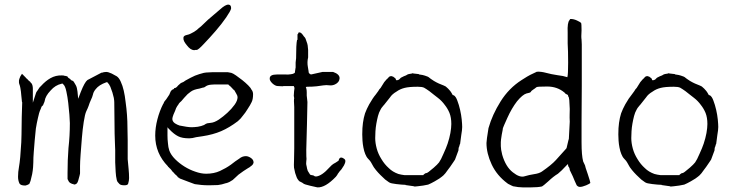

<svg xmlns="http://www.w3.org/2000/svg" viewBox="-20 -794 3170 830"><path d="M266 -465 271 -464Q274 -457 283 -453Q285 -449 288 -448V-447L296 -444V-443H297Q299 -441 308 -425Q313 -416 315 -398L318 -367L329 -396Q346 -439 358 -448Q367 -452 419 -480H422Q425 -481 429 -482Q435 -483 439 -483Q448 -483 463 -476Q482 -466 485 -464Q495 -457 502 -441Q510 -424 515 -402Q520 -380 523 -353Q527 -325 529 -297Q531 -270 531 -241Q532 -213 532 -187Q532 -162 532 -141Q532 -120 532 -106Q534 -83 536 -63Q538 -43 538 -24Q538 -13 534 0Q532 7 518 7Q501 7 496 1Q491 -4 488 -8Q487 -10 485 -15Q481 -32 480 -51Q479 -71 478 -92Q478 -107 478 -119Q478 -126 478 -132Q478 -138 478 -145Q478 -158 477 -171Q475 -217 475 -262Q474 -307 474 -352Q474 -359 472 -371Q469 -382 466 -394Q462 -407 457 -419Q452 -430 446 -436L443 -439L439 -438Q408 -427 394 -409Q384 -397 382 -386Q379 -374 373 -362Q367 -349 363 -336V-337Q363 -337 363 -336Q359 -325 353 -313Q347 -300 342 -267Q337 -235 334 -198Q331 -162 328.5 -127.5Q326 -93 326 -76V-61Q326 -54 326 -47V-46Q326 -42 325 -40V-39Q324 -35 323 -31Q322 -28 321 -24L320 -20V-21Q320 -20 320 -20Q318 -15 318 -13Q316 -5 311 0Q306 4 298 4Q298 4 298 1H292Q292 1 292 1H291Q289 -1 287 -2H286H285Q278 -7 277 -10L272 -20V-24V-31V-47Q272 -102 276 -154Q282 -207 282 -262Q282 -273 280 -298Q278 -323 275 -349Q272 -375 267 -398Q262 -423 253 -430L250 -433L246 -432Q219 -426 199 -403Q176 -379 173 -357Q172 -352 170 -349Q168 -344 166 -339L165 -338Q162 -336 160 -333L159 -332V-331Q158 -329 156 -323V-324Q156 -324 156 -323Q152 -315 149 -304.5Q146 -294 144 -284Q139 -263 135 -238Q132 -213 130 -187Q128 -159 126 -137Q124 -112 124 -91Q124 -85 123 -71Q122 -57 119 -41Q116 -26 112 -12Q110 -6 108 -2L106 2H105Q102 4 97 6H96Q92 8 89 8H88Q69 8 64 -1Q58 -14 58 -30Q58 -41 59 -51Q60 -62 62 -72Q68 -105 72 -179Q73 -192 74 -288L76 -352L75 -353Q73 -368 72 -382Q71 -398 68 -414Q67 -419 66 -423Q65 -426 63 -432Q63 -434 62 -437V-446Q62 -450 68 -464Q69 -465 75 -475L79 -471Q80 -471 81 -469L82 -468L91 -459Q92 -457 93 -456L94 -455H95Q98 -452 100 -450Q102 -447 106 -444L111 -440Q111 -439 112 -438Q113 -436 116 -434Q122 -426 122 -410V-406V-400V-350L136 -393Q137 -395 138 -397Q139 -399 141 -401Q147 -410 151 -416Q156 -421 158 -423Q177 -444 198 -456Q221 -469 248 -468Q257 -468 260 -466Q261 -466 262 -466Z M720 -60Q718 -63 712 -68Q710 -71 708 -72Q707 -73 706 -74V-75Q651 -131 651 -208Q651 -242 660.5 -278.5Q670 -315 686 -346H687Q688 -351 691 -355.5Q694 -360 697 -363L698 -364L710 -382Q713 -386 714 -390Q716 -394 718 -399Q720 -402 722.5 -404.5Q725 -407 729 -408L730 -409H732V-411V-413H734H735H736Q738 -414 740 -415Q744 -417 747 -421Q750 -425 754 -428Q758 -431 762 -435Q774 -439 782 -446Q805 -459 823 -467Q841 -474 861 -479Q872 -481 881 -481Q890 -481 901 -482H950Q956 -482 964 -482Q971 -481 980 -479Q987 -477 1000 -468Q1013 -459 1027 -448Q1041 -437 1053 -425Q1064 -414 1066 -408L1067 -407Q1074 -398 1074 -387Q1074 -365 1068 -353Q1062 -340 1050 -322Q1045 -314 1040.5 -307.5Q1036 -301 1030 -294Q1025 -287 1020 -281.5Q1015 -276 1008 -270Q971 -242 936 -227Q901 -212 855 -205L828 -201Q811 -196 798 -196Q767 -196 750 -205Q732 -214 713 -234L708 -239L704 -244V-237V-231V-208Q704 -192 706 -175Q707 -158 712 -143Q719 -124 737 -106Q755 -88 777.5 -74Q800 -60 824 -52Q849 -43 871 -43Q905 -43 931 -55Q957 -67 978 -82Q988 -90 997 -96.5Q1006 -103 1014 -108Q1027 -119 1043 -119Q1053 -119 1065 -111Q1076 -103 1076 -93V-90Q1074 -83 1069 -79Q1062 -73 1056 -69H1055Q1044 -62 1032.5 -54.5Q1021 -47 1011 -39Q1003 -32 997 -26L986 -16Q979 -11 972 -7.5Q965 -4 957 -2H956Q939 4 922 6Q904 7 884 7Q864 7 850 5.5Q836 4 822 2L795 -8Q781 -13 761 -21Q759 -21 758 -22Q757 -23 755 -24V-25H754Q750 -27 749 -28L748 -29V-30Q744 -35 740 -38Q736 -41 733 -45Q730 -49 726 -52Q723 -55 720 -60ZM737 -315Q735 -310 730 -299Q725 -286 725 -280Q725 -269 736 -261Q745 -255 757 -251H758Q772 -248 786 -246Q800 -244 808 -244Q818 -244 835 -246Q852 -249 860 -253H861Q871 -260 876 -261Q881 -262 891 -263Q906 -264 926 -277Q945 -290 963 -306.5Q981 -323 994 -341Q1007 -359 1007 -374Q1007 -380 1002 -388Q998 -396 993 -404L991 -405V-406Q987 -407 986 -410Q983 -414 980 -416V-417Q975 -421 973 -423L968 -427V-428L967 -429H966H965H909Q901 -429 893 -428Q877 -427 867 -419Q864 -417 862 -416Q861 -416 861 -416Q859 -416 856 -415L842 -411Q830 -409 821 -406Q812 -403 805 -398Q798 -393 791 -387Q784 -380 776 -371Q768 -362 764 -357Q758 -352 753 -346V-345Q750 -340 746 -335Q741 -328 737 -315ZM773 -632Q774 -640 788 -643Q798 -645 805 -649Q818 -655 830 -664Q834 -668 839 -672Q844 -676 849 -680Q859 -690 870 -700Q879 -709 890 -718Q912 -737 931 -753Q955 -775 968 -774Q980 -773 979 -757Q977 -747 958 -719Q938 -690 912 -660Q886 -630 862 -605Q837 -578 830 -578Q826 -578 824 -578Q822 -577 819 -577Q803 -578 788 -598Q772 -617 773 -628Z M1270 -651 1271 -654Q1271 -654 1274 -654Q1280 -654 1286 -647Q1289 -644 1290 -642Q1292 -638 1297 -633Q1301 -629 1305 -615Q1309 -605 1310 -598L1312 -578V-546Q1307 -525 1311 -504Q1313 -490 1314 -486V-485Q1314 -478 1319 -475Q1323 -471 1329 -473L1374 -483Q1398 -483 1420 -483V-482V-483Q1449 -473 1448 -455Q1447 -438 1428 -429Q1417 -424 1406 -425Q1390 -427 1378 -425L1349 -421Q1331 -419 1308 -419L1302 -418L1304 -412Q1306 -406 1306 -395Q1306 -383 1306 -381L1309 -353L1307 -258Q1304 -162 1304 -146Q1304 -111 1305 -107Q1305 -104 1304 -96Q1303 -85 1304 -82Q1305 -80 1306 -73Q1307 -65 1310 -57V-56L1320 -40Q1322 -37 1333 -36L1336 -35Q1340 -31 1346 -31Q1371 -33 1405 -71Q1415 -82 1422 -86Q1426 -88 1431 -91Q1435 -94 1437 -95Q1441 -97 1443 -99L1444 -100V-101Q1447 -113 1455 -113Q1460 -113 1467 -108Q1473 -104 1473 -98Q1473 -90 1467 -79Q1460 -67 1456 -62Q1451 -57 1448 -53Q1445 -49 1443 -46Q1440 -43 1438 -38L1432 -30Q1386 18 1352 16Q1347 15 1321 9Q1295 3 1291 -1Q1288 -4 1279 -8Q1273 -10 1270 -15Q1265 -21 1262.5 -27.5Q1260 -34 1256 -46Q1253 -59 1251 -69Q1250 -79 1251 -99Q1252 -119 1252 -153V-331Q1250 -363 1251 -367L1252 -368L1250 -380Q1251 -402 1253 -413V-414L1250 -422H1209Q1204 -422 1202 -421L1181 -422Q1170 -422 1157 -434Q1145 -446 1146 -455Q1146 -472 1177 -472Q1184 -472 1187 -472H1216Q1224 -471 1237 -473Q1246 -474 1251 -477Q1257 -480 1255 -487Q1255 -488 1256 -489Q1257 -492 1257 -497Q1257 -500 1258 -502Q1258 -503 1258 -514V-524L1260 -542Q1260 -602 1264 -621Q1265 -622 1266 -622Q1266 -634 1266 -643V-646H1267Z M1897 -129Q1909 -155 1915 -173Q1923 -197 1927 -219Q1931 -242 1931 -258Q1931 -286 1923 -306Q1915 -325 1903 -340Q1890 -358 1873 -371Q1864 -378 1855 -385Q1846 -392 1836 -400Q1822 -410 1813 -415Q1804 -419 1786 -419Q1748 -419 1729 -414Q1709 -409 1694 -398Q1675 -387 1666 -373Q1662 -367 1639 -339Q1639 -339 1638 -338H1637V-337L1633 -332Q1629 -328 1625 -320Q1618 -308 1614 -292.5Q1610 -277 1607 -260Q1604 -243 1603 -226.5Q1602 -210 1602 -197Q1602 -176 1608.5 -152Q1615 -128 1629 -106Q1642 -84 1661 -67Q1677 -51 1702 -42Q1709 -40 1715 -39L1728 -37H1729H1808H1810L1811 -39Q1819 -46 1822 -45.5Q1825 -45 1833 -51Q1841 -57 1855 -69Q1871 -83 1878 -92Q1886 -103 1897 -129ZM1939 -92Q1923 -68 1917 -61Q1904 -42 1897 -36Q1893 -32 1879 -22Q1869 -16 1859 -10Q1854 -7 1844 -2Q1832 3 1831 4Q1809 9 1787 11Q1772 13 1769 12V11Q1768 11 1761 10L1733 6Q1733 5 1733 5V6Q1733 6 1733 6V5Q1728 5 1715 4Q1706 3 1696 2H1695Q1686 1 1676 -1Q1668 -2 1664 -5H1663Q1654 -11 1645 -18Q1634 -28 1624 -38Q1614 -48 1605 -59Q1594 -73 1593 -76Q1588 -86 1584 -92Q1581 -98 1572 -107H1573H1572Q1564 -115 1559 -128Q1554 -140 1551 -156Q1548 -171 1547 -186Q1546 -201 1546 -213Q1546 -242 1549 -263Q1552 -285 1558 -304Q1565 -323 1576 -343Q1592 -371 1604 -385Q1615 -399 1615 -400L1620 -408Q1625 -412 1631 -423Q1638 -435 1641 -439Q1654 -455 1658 -457V-458Q1662 -462 1665 -464Q1668 -465 1672 -465Q1674 -465 1678 -463H1679Q1691 -455 1691 -452Q1691 -448 1694 -447Q1698 -447 1700 -448L1703 -449L1704 -450H1705L1713 -458Q1713 -458 1717 -460Q1726 -465 1735 -468Q1744 -474 1748 -474Q1764 -476 1764 -478Q1765 -475 1767 -477L1768 -476H1770L1788 -474Q1791 -474 1792 -472H1793Q1809 -470 1817 -467Q1831 -463 1836 -458Q1839 -455 1856 -444Q1866 -438 1877 -433Q1898 -424 1899 -424Q1900 -424 1907 -420Q1912 -416 1917 -411Q1921 -407 1926 -401Q1930 -396 1935 -387L1936 -385L1937 -383H1939L1940 -382H1942Q1951 -376 1957 -359Q1964 -341 1969 -319Q1974 -297 1976 -277Q1978 -256 1978 -245Q1978 -233 1974 -210Q1971 -191 1969 -172Q1966 -168 1966 -163Q1965 -160 1963 -156V-155Q1962 -152 1962 -146Q1962 -143 1960 -139Q1948 -107 1947 -104Q1946 -103 1939 -92ZM1748 -474Q1748 -475 1748 -475Z M2419 -69ZM2436 -76Q2436 -76 2436 -82L2433 -84L2431 -81L2427 -77Q2408 -56 2392 -43Q2372 -31 2350 -10Q2339 0 2332 5.5Q2325 11 2323 12Q2305 16 2276 16H2239Q2222 16 2197 11Q2195 9 2193 9Q2190 8 2183 4Q2176 1 2174 -1Q2128 -35 2105.5 -83Q2083 -131 2083 -176Q2083 -187 2092 -242V-241Q2108 -298 2144 -355.5Q2180 -413 2235 -448Q2263 -466 2272.5 -470.5Q2282 -475 2301 -484Q2319 -485 2341 -479Q2363 -473 2390 -469Q2416 -466 2430 -461L2432 -460L2433 -462Q2436 -473 2436 -523Q2436 -574 2434 -606V-631Q2434 -643 2434 -653Q2432 -697 2442 -707L2443 -708V-709Q2443 -710 2444 -711Q2445 -712 2446 -712H2447Q2460 -712 2474 -705.5Q2488 -699 2492 -695Q2494 -691 2494 -663Q2492 -633 2494 -623Q2495 -614 2495 -602V-424L2494 -267Q2494 -235 2494 -179Q2494 -122 2501 -96L2509 -79Q2509 -75 2521 -41Q2532 -8 2532 -3Q2530 0 2514 7Q2497 14 2487 14Q2479 14 2473 7Q2464 -12 2456 -32L2443 -59Q2443 -68 2436 -76ZM2434 -384Q2424 -388 2421 -393V-394H2420Q2389 -420 2345.5 -420Q2302 -420 2299 -417Q2292 -411 2284 -406Q2276 -401 2274 -396Q2272 -393 2256 -390Q2239 -385 2215 -356Q2192 -326 2173.5 -285Q2155 -244 2154 -240Q2154 -236 2149 -212Q2145 -187 2145 -180V-162Q2145 -149 2151 -125Q2166 -73 2197 -49Q2227 -25 2248 -32Q2268 -38 2288 -41Q2310 -44 2322 -52Q2364 -81 2383 -102Q2402 -123 2428 -152V-153H2429Q2433 -172 2438 -191L2439 -192L2443 -268Q2442 -287 2442.5 -299Q2443 -311 2443 -322V-323L2441 -361Q2440 -370 2439 -373Q2437 -375 2437 -376Q2437 -378 2435 -383Z M3004 -129Q3016 -155 3022 -173Q3030 -197 3034 -219Q3038 -242 3038 -258Q3038 -286 3030 -306Q3022 -325 3010 -340Q2997 -358 2980 -371Q2971 -378 2962 -385Q2953 -392 2943 -400Q2929 -410 2920 -415Q2911 -419 2893 -419Q2855 -419 2836 -414Q2816 -409 2801 -398Q2782 -387 2773 -373Q2769 -367 2746 -339Q2746 -339 2745 -338H2744V-337L2740 -332Q2736 -328 2732 -320Q2725 -308 2721 -292.5Q2717 -277 2714 -260Q2711 -243 2710 -226.5Q2709 -210 2709 -197Q2709 -176 2715.5 -152Q2722 -128 2736 -106Q2749 -84 2768 -67Q2784 -51 2809 -42Q2816 -40 2822 -39L2835 -37H2836H2915H2917L2918 -39Q2926 -46 2929 -45.5Q2932 -45 2940 -51Q2948 -57 2962 -69Q2978 -83 2985 -92Q2993 -103 3004 -129ZM3046 -92Q3030 -68 3024 -61Q3011 -42 3004 -36Q3000 -32 2986 -22Q2976 -16 2966 -10Q2961 -7 2951 -2Q2939 3 2938 4Q2916 9 2894 11Q2879 13 2876 12V11Q2875 11 2868 10L2840 6Q2840 5 2840 5V6Q2840 6 2840 6V5Q2835 5 2822 4Q2813 3 2803 2H2802Q2793 1 2783 -1Q2775 -2 2771 -5H2770Q2761 -11 2752 -18Q2741 -28 2731 -38Q2721 -48 2712 -59Q2701 -73 2700 -76Q2695 -86 2691 -92Q2688 -98 2679 -107H2680H2679Q2671 -115 2666 -128Q2661 -140 2658 -156Q2655 -171 2654 -186Q2653 -201 2653 -213Q2653 -242 2656 -263Q2659 -285 2665 -304Q2672 -323 2683 -343Q2699 -371 2711 -385Q2722 -399 2722 -400L2727 -408Q2732 -412 2738 -423Q2745 -435 2748 -439Q2761 -455 2765 -457V-458Q2769 -462 2772 -464Q2775 -465 2779 -465Q2781 -465 2785 -463H2786Q2798 -455 2798 -452Q2798 -448 2801 -447Q2805 -447 2807 -448L2810 -449L2811 -450H2812L2820 -458Q2820 -458 2824 -460Q2833 -465 2842 -468Q2851 -474 2855 -474Q2871 -476 2871 -478Q2872 -475 2874 -477L2875 -476H2877L2895 -474Q2898 -474 2899 -472H2900Q2916 -470 2924 -467Q2938 -463 2943 -458Q2946 -455 2963 -444Q2973 -438 2984 -433Q3005 -424 3006 -424Q3007 -424 3014 -420Q3019 -416 3024 -411Q3028 -407 3033 -401Q3037 -396 3042 -387L3043 -385L3044 -383H3046L3047 -382H3049Q3058 -376 3064 -359Q3071 -341 3076 -319Q3081 -297 3083 -277Q3085 -256 3085 -245Q3085 -233 3081 -210Q3078 -191 3076 -172Q3073 -168 3073 -163Q3072 -160 3070 -156V-155Q3069 -152 3069 -146Q3069 -143 3067 -139Q3055 -107 3054 -104Q3053 -103 3046 -92ZM2855 -474Q2855 -475 2855 -475Z"/></svg>

Font: ToneOZ-Tsuipita-TC
Style: Tsuipita-TC
Weight: 400
Designer: :Jeffrey Xuan (Chih-Lin Hsuan)  :
Foundry: jeffreyx@gmail.com, cjkFonts.io
Version: Version 0.24071